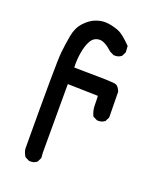

<svg xmlns="http://www.w3.org/2000/svg" viewBox="-143 -864 786 950"><g transform="rotate(20 250.0 -389.0)"><path d="M124.5 -2.4 105 -12.2 103.5 -13.2 102.5 -14.2Q89.8 -33.2 87.9 -54.2V-54.7Q85.9 -505.4 91.8 -558.6Q92.3 -564.5 93 -570.3Q93.8 -576.2 94.5 -581.8Q95.2 -587.4 95.9 -593Q96.7 -598.6 97.4 -604Q98.1 -609.4 98.9 -614.7Q99.6 -620.1 100.6 -625Q101.6 -629.9 102.3 -635Q103 -640.1 103.8 -645Q104.5 -649.9 105.5 -654.3Q113.8 -698.2 141.1 -727.5Q154.8 -742.2 169.7 -752.4Q184.6 -762.7 200.7 -768.1Q232.9 -779.3 264.6 -774.4Q272.5 -772.9 279.8 -771.5Q287.1 -770 293.9 -768.1Q300.8 -766.1 307.1 -763.9Q313.5 -761.7 319.8 -759.3Q344.2 -749 387.7 -705.1L389.6 -703.6V-701.7L391.6 -672.4V-670.9L391.1 -669.4L381.3 -649.9L380.9 -648.4L379.9 -647.9Q364.3 -634.8 340.3 -636.7H339.4L338.4 -637.2L318.8 -647L317.9 -647.5L317.4 -647.9Q274.4 -687.5 246.1 -684.6Q218.3 -682.1 204.1 -657.2Q189 -630.9 182.6 -591.3Q179.2 -572.8 178 -553Q176.8 -533.2 177.7 -512.7Q294.4 -511.7 343 -510.3Q391.6 -508.8 399.9 -504.9Q413.6 -498.5 422.4 -475.6L422.9 -474.6V-473.6L424.8 -340.8V-339.4L424.3 -338.4L414.6 -318.8L414.1 -317.4L413.1 -316.9Q397.5 -303.7 373.5 -305.7H372.6L371.6 -306.2L352.1 -315.9L350.1 -316.9L349.1 -318.8Q343.3 -331.1 340.1 -344.5Q336.9 -357.9 336.9 -372.1Q336.9 -396.5 335.4 -420.9L175.8 -424.8V-62.5L177.7 -37.6V-36.1L177.2 -34.7L167.5 -15.1L167 -13.7L166 -13.2Q158.2 -6.3 148.2 -3.7Q138.2 -1 126.5 -2H125.5Z"/></g></svg>

Font: NaikaiFont
Style: SemiBold
Weight: 600
Version: Version 1.89